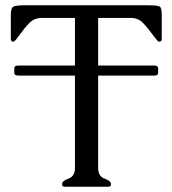

<svg xmlns="http://www.w3.org/2000/svg" viewBox="-20 -708 653 728"><path d="M593.3 -560.1Q593.3 -549.8 583 -549.8Q578.6 -549.8 564.5 -569.3Q539.6 -603 521.7 -621.6Q503.9 -640.1 474.6 -640.1H352.1V-459.5H564Q579.6 -459.5 579.6 -449.7V-430.7Q579.6 -421.4 564 -421.4H352.1V-71.3Q352.1 -39.6 376.5 -30.8Q400.9 -22 400.9 -9.8Q400.9 0 391.1 0H225.6Q215.3 0 215.3 -9.8Q215.3 -22 239.7 -30.8Q264.2 -39.6 264.2 -71.3V-421.4H50.3Q34.2 -421.4 34.2 -430.7V-449.7Q34.2 -459.5 50.3 -459.5H264.2V-640.1H139.6Q110.4 -640.1 92 -621.6Q73.7 -603 49.3 -569.3Q35.6 -549.8 31.2 -549.8Q21 -549.8 21 -560.1V-650.4Q21 -676.8 30 -682.4Q39.1 -688 76.7 -688H537.6Q578.1 -688 585.7 -683.1Q593.3 -678.2 593.3 -650.4Z"/></svg>

Font: Caudex
Style: Regular
Weight: 400
Version: Version 1.01